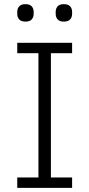

<svg xmlns="http://www.w3.org/2000/svg" viewBox="-20 -904 430 924"><path d="M63 0V-50H165V-648H63V-698H327V-648H225V-50H327V0ZM103 -800Q82 -800 72.5 -810.5Q63 -821 63 -837V-847Q63 -863 72.5 -873.5Q82 -884 103 -884Q123 -884 132.5 -873.5Q142 -863 142 -847V-837Q142 -821 132.5 -810.5Q123 -800 103 -800ZM287 -800Q267 -800 257.5 -810.5Q248 -821 248 -837V-847Q248 -863 257.5 -873.5Q267 -884 287 -884Q308 -884 317.5 -873.5Q327 -863 327 -847V-837Q327 -821 317.5 -810.5Q308 -800 287 -800Z"/></svg>

Font: IBM Plex Sans Devanagari Light
Style: Regular
Weight: 300
Designer: Mike Abbink, Paul van der Laan, Pieter van Rosmalen, Erin McLaughlin
Foundry: Bold Monday
Version: Version 1.1